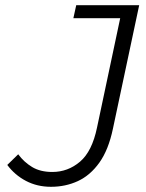

<svg xmlns="http://www.w3.org/2000/svg" viewBox="-20 -710 562 738"><path d="M8 -76 50 -117Q72 -87 103.5 -68Q135 -49 181 -49Q241 -49 287.5 -88.5Q334 -128 353 -220L442 -640H262L273 -690H515L414 -215Q397 -134 362 -85Q327 -36 279.5 -14Q232 8 176 8Q123 8 80 -14.5Q37 -37 8 -76Z"/></svg>

Font: Radio Canada Light
Style: Italic
Weight: 300
Italic angle: -12°
Designer: Charles Daoud, Etienne Aubert Bonn, Alexandre Saumier Demers, Jacques Le Bailly
Foundry: Radio-Canada
Version: Version 2.104; ttfautohint (v1.8.4.7-5d5b);gftools[0.9.28.de